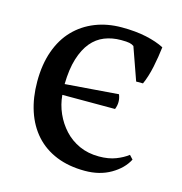

<svg xmlns="http://www.w3.org/2000/svg" viewBox="-84 -589 645 679"><g transform="rotate(15 238.5 -250.0)"><path d="M438 -70Q420 -35 379.5 -11.5Q339 12 285 12Q226 12 180.5 -6.5Q135 -25 104 -59.5Q73 -94 57 -142.5Q41 -191 41 -250Q41 -313 58.5 -362Q76 -411 108 -444Q140 -477 184 -494.5Q228 -512 281 -512Q332 -512 371 -503.5Q410 -495 437 -481Q435 -464 432 -445Q429 -426 425 -407Q421 -388 415.5 -370.5Q410 -353 404 -340H379L337 -459Q330 -464 320.5 -466Q311 -468 290 -468Q257 -468 229.5 -457Q202 -446 182 -422Q162 -398 150 -359.5Q138 -321 137 -266L332 -281Q343 -254 332 -227H139Q142 -192 156 -160.5Q170 -129 193 -104Q216 -79 248 -64.5Q280 -50 320 -50Q355 -50 381 -60Q407 -70 425 -84Z"/></g></svg>

Font: PT Serif
Style: Regular
Weight: 400
Designer: A.Korolkova, O.Umpeleva, V.Yefimov
Foundry: ParaType Ltd
Version: Version 1.000W OFL; ttfautohint (v1.6)